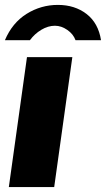

<svg xmlns="http://www.w3.org/2000/svg" viewBox="-29 -763 432 783"><path d="M192 0H7L81 -530H266ZM279 -599Q270 -624 245.5 -641Q221 -658 195 -658Q167 -658 139.5 -641.5Q112 -625 93 -599H-9Q21 -670 79.5 -706.5Q138 -743 207 -743Q276 -743 324 -706Q372 -669 383 -599Z"/></svg>

Font: Morrison ExtraBold
Style: Regular
Weight: 800
Designer: Pablo Impallari, Rodrigo Fuenzalida (Modified by Dan O. Williams)
Version: Version 0.03;June 6, 2019;FontCreator 11.5.0.2425 64-bit; tt